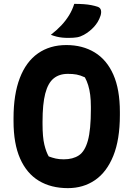

<svg xmlns="http://www.w3.org/2000/svg" viewBox="-20 -953 690 993"><path d="M323 -720Q407 -720 469.5 -682Q532 -644 566 -567.5Q600 -491 600 -374V-358Q600 -231 566 -147Q532 -63 471.5 -21.5Q411 20 331 20Q244 20 181 -18Q118 -56 84 -133Q50 -210 50 -326V-342Q50 -465 82.5 -549.5Q115 -634 176.5 -677Q238 -720 323 -720ZM200 -313Q200 -243 209.5 -204.5Q219 -166 232 -144Q251 -137 268.5 -133Q286 -129 310 -129Q357 -129 388 -149.5Q419 -170 434.5 -226Q450 -282 450 -388V-401Q450 -435 446.5 -462.5Q443 -490 436 -512.5Q429 -535 419 -553Q395 -564 376 -567.5Q357 -571 331 -571Q286 -571 257 -547Q228 -523 214 -469Q200 -415 200 -324ZM364 -933Q391 -933 412.5 -931.5Q434 -930 452 -926.5Q470 -923 485 -918Q499 -913 502 -900.5Q505 -888 500 -872Q494 -854 485.5 -840Q477 -826 466.5 -814.5Q456 -803 443 -792.5Q430 -782 414 -773Q396 -763 378.5 -760Q361 -757 333 -757Q317 -757 302 -758.5Q287 -760 273 -763.5Q259 -767 243 -773Q274 -797 297 -821.5Q320 -846 337 -873.5Q354 -901 364 -933Z"/></svg>

Font: Recursive Casual ExtraBold
Style: Regular
Weight: 800
Version: Version 1.047